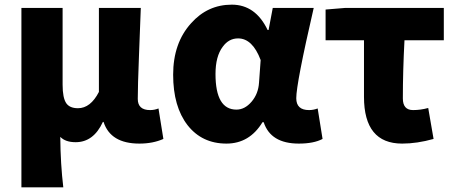

<svg xmlns="http://www.w3.org/2000/svg" viewBox="-20 -603 1957 825"><path d="M72 -569H249V-239Q249 -182 265 -159Q280 -138 315 -138Q369 -138 405 -208V-569H585L577 -359Q572 -231 572 -178Q572 -130 625 -130Q644 -130 661 -137L682 -6Q637 14 579 14Q455 14 425 -79H422Q382 8 305 8Q261 8 239 -15Q240 102 252 202H72Z M786 -65Q724 -145 724 -282Q724 -418 801 -503Q872 -583 976 -583Q1078 -583 1130 -474H1134L1152 -569H1328Q1253 -244 1253 -181Q1253 -130 1308 -130Q1327 -130 1345 -137L1366 -6Q1328 14 1264 14Q1143 14 1113 -78H1108Q1052 14 953 14Q848 14 786 -65ZM1061 -166Q1090 -200 1093 -248L1100 -345Q1065 -438 1003 -438Q963 -438 937 -402Q906 -361 906 -285Q906 -132 996 -132Q1032 -132 1061 -166Z M1544 -187V-430H1379V-562L1464 -569H1887V-430H1718Q1711 -297 1711 -180Q1711 -130 1755 -130Q1787 -130 1820 -139L1843 -6Q1772 14 1708 14Q1544 14 1544 -187Z"/></svg>

Font: Source Han Sans CN Heavy
Style: Bold
Weight: 900
Designer: Ryoko NISHIZUKA (kana & ideographs); Paul D. Hunt (Latin, Greek & Cyrillic); Wenlong ZHANG (bopomofo); Sandoll Communica
Foundry: Adobe Systems Incorporated
Version: Version 1.000;PS 1;hotconv 1.0.78;makeotf.lib2.5.61930